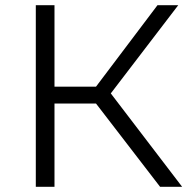

<svg xmlns="http://www.w3.org/2000/svg" viewBox="-20 -720 742 740"><path d="M350 -321H190V0H118V-700H190V-386H350L587 -700H667L407 -360L682 0H597Z"/></svg>

Font: APTA Sans Regular
Style: Regular
Weight: 400
Version: Version 7.200